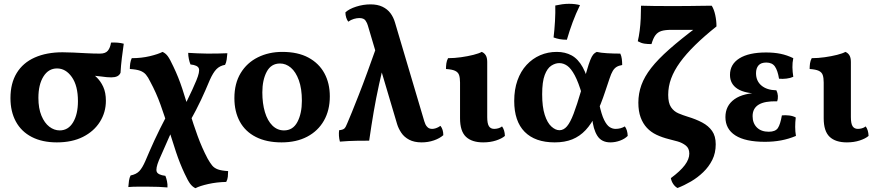

<svg xmlns="http://www.w3.org/2000/svg" viewBox="-20 -740 4603 1010"><path d="M279 9Q202 9 147 -19.5Q92 -48 63.5 -100.5Q35 -153 35 -224Q35 -302 68 -356Q101 -410 163 -437.5Q225 -465 309 -465Q334 -465 366 -463.5Q398 -462 434.5 -460Q471 -458 506 -458Q535 -458 547.5 -473.5Q560 -489 564 -516Q581 -517 599 -515.5Q617 -514 631 -510Q626 -476 621 -435Q616 -394 614 -357Q608 -344 596 -338.5Q584 -333 565 -333Q543 -333 513.5 -337.5Q484 -342 441 -343L436 -372Q463 -357 486 -335.5Q509 -314 523 -283.5Q537 -253 537 -210Q537 -149 505.5 -99Q474 -49 416.5 -20Q359 9 279 9ZM294 -54Q339 -54 364.5 -96.5Q390 -139 390 -208Q390 -289 358 -334.5Q326 -380 280 -380Q235 -380 208.5 -337.5Q182 -295 182 -225Q182 -170 198 -131.5Q214 -93 239.5 -73.5Q265 -54 294 -54Z M1008 250Q993 243 981 227.5Q969 212 951 173Q926 120 906 60Q886 0 866.5 -63Q847 -126 824.5 -189Q802 -252 770 -311Q759 -334 747.5 -347.5Q736 -361 717 -368Q698 -375 663 -377Q663 -392 665 -406.5Q667 -421 673 -434Q724 -434 768 -444.5Q812 -455 835 -467Q851 -460 862.5 -444.5Q874 -429 892 -390Q919 -334 939 -273Q959 -212 978 -149.5Q997 -87 1019.5 -25Q1042 37 1072 94Q1085 117 1096 130.5Q1107 144 1126 151Q1145 158 1180 160Q1180 175 1178.5 189.5Q1177 204 1170 217Q1120 218 1075.5 228Q1031 238 1008 250ZM861 246Q841 244 814.5 243Q788 242 759 242Q731 242 704 242Q677 242 655 244Q656 227 658.5 210.5Q661 194 667 183Q697 177 713 160Q729 143 745 106Q755 83 766.5 56Q778 29 792 -1Q806 -31 821.5 -62.5Q837 -94 854 -126L886 -55Q882 -47 871 -22Q860 3 845.5 36Q831 69 816 103Q798 147 804.5 163.5Q811 180 850 185Q855 197 858.5 213.5Q862 230 861 246ZM973 -92 941 -163Q954 -190 967 -216.5Q980 -243 992 -269Q1004 -295 1013 -317Q1032 -363 1026 -380Q1020 -397 982 -401Q977 -413 973.5 -429.5Q970 -446 970 -462Q991 -461 1017.5 -459.5Q1044 -458 1072 -458Q1100 -458 1127.5 -458.5Q1155 -459 1176 -460Q1175 -444 1172.5 -427Q1170 -410 1164 -399Q1136 -394 1118.5 -376Q1101 -358 1084 -320Q1071 -289 1060 -264Q1049 -239 1037.5 -214.5Q1026 -190 1011 -161Q996 -132 973 -92Z M1461 9Q1382 9 1326 -19.5Q1270 -48 1241.5 -100.5Q1213 -153 1213 -224Q1213 -301 1246 -355.5Q1279 -410 1336.5 -438.5Q1394 -467 1465 -467Q1547 -467 1602.5 -437Q1658 -407 1686.5 -354.5Q1715 -302 1715 -233Q1715 -160 1684 -105.5Q1653 -51 1596 -21Q1539 9 1461 9ZM1474 -54Q1521 -54 1544.5 -98.5Q1568 -143 1568 -210Q1568 -274 1552 -318Q1536 -362 1510 -384Q1484 -406 1453 -406Q1406 -406 1383 -362.5Q1360 -319 1360 -254Q1360 -196 1373.5 -150.5Q1387 -105 1413 -79.5Q1439 -54 1474 -54Z M2198 9Q2159 9 2132.5 -5Q2106 -19 2091 -41.5Q2076 -64 2069 -87L1915 -606Q1912 -618 1903 -631.5Q1894 -645 1870 -645Q1857 -645 1841.5 -640.5Q1826 -636 1812 -626Q1805 -635 1801 -648Q1797 -661 1797 -675Q1816 -693 1853.5 -705Q1891 -717 1929 -717Q1966 -717 1992 -704.5Q2018 -692 2034 -670.5Q2050 -649 2058 -621L2212 -102Q2214 -95 2218 -86Q2222 -77 2230.5 -69.5Q2239 -62 2254 -62Q2262 -62 2273 -65.5Q2284 -69 2297 -78Q2312 -59 2312 -29Q2293 -12 2262.5 -1.5Q2232 9 2198 9ZM1768 5Q1764 -10 1763 -25.5Q1762 -41 1764 -55Q1784 -57 1791.5 -64Q1799 -71 1807 -92Q1816 -112 1831 -149.5Q1846 -187 1867 -240Q1888 -293 1912.5 -360.5Q1937 -428 1966 -509L2011 -458Q1990 -369 1974 -296Q1958 -223 1946 -153Q1934 -83 1922 0Q1894 0 1855.5 0.5Q1817 1 1768 5Z M2522 9Q2462 9 2431 -20.5Q2400 -50 2400 -118V-306Q2400 -330 2395 -345Q2390 -360 2374 -367.5Q2358 -375 2326 -377Q2326 -392 2328 -406.5Q2330 -421 2337 -434Q2370 -434 2405.5 -439Q2441 -444 2470.5 -451.5Q2500 -459 2514 -467Q2527 -462 2535 -449.5Q2543 -437 2543 -414V-124Q2543 -90 2552 -76Q2561 -62 2580 -62Q2590 -62 2601 -65Q2612 -68 2621 -75Q2635 -56 2636 -25Q2620 -11 2589.5 -1Q2559 9 2522 9Z M2898 9Q2795 9 2740 -46.5Q2685 -102 2685 -209Q2685 -269 2702 -317Q2719 -365 2750 -398.5Q2781 -432 2821.5 -449.5Q2862 -467 2909 -467Q2953 -467 2987 -448.5Q3021 -430 3045.5 -386Q3070 -342 3087 -264L3042 -242Q3023 -307 3003.5 -343.5Q2984 -380 2964 -394Q2944 -408 2922 -408Q2901 -408 2880 -394.5Q2859 -381 2845.5 -345.5Q2832 -310 2832 -244Q2832 -178 2845.5 -136Q2859 -94 2880.5 -74.5Q2902 -55 2923 -55Q2945 -55 2962.5 -75.5Q2980 -96 2997.5 -142Q3015 -188 3037 -263Q3055 -327 3066 -365.5Q3077 -404 3085 -424Q3093 -444 3100.5 -453Q3108 -462 3119 -467Q3139 -462 3174 -460Q3209 -458 3243 -458Q3249 -446 3251 -430Q3253 -414 3253 -398Q3235 -395 3223.5 -388Q3212 -381 3203.5 -367Q3195 -353 3186.5 -327Q3178 -301 3164 -260Q3141 -190 3116 -139Q3091 -88 3060.5 -55.5Q3030 -23 2990.5 -7Q2951 9 2898 9ZM3191 9Q3144 9 3122 -26Q3100 -61 3095 -120L3132 -194Q3144 -137 3158 -109Q3172 -81 3187 -71.5Q3202 -62 3218 -62Q3245 -62 3267 -75Q3281 -56 3282 -25Q3266 -9 3241 0Q3216 9 3191 9ZM2962 -531Q2941 -531 2924.5 -534Q2908 -537 2892 -543Q2897 -584 2899.5 -629Q2902 -674 2901 -711Q2919 -715 2937 -717.5Q2955 -720 2973 -720Q3006 -720 3031 -713Q3009 -668 2992.5 -623.5Q2976 -579 2962 -531Z M3544 249Q3531 242 3521.5 228Q3512 214 3509 197Q3559 160 3582.5 128.5Q3606 97 3606 68Q3606 40 3587.5 25.5Q3569 11 3544.5 4Q3520 -3 3499 -8Q3463 -17 3433.5 -31Q3404 -45 3383 -67.5Q3362 -90 3350 -122.5Q3338 -155 3338 -200Q3338 -248 3354 -292.5Q3370 -337 3405.5 -382.5Q3441 -428 3501 -481Q3561 -534 3649 -600L3658 -583H3511Q3479 -583 3459.5 -577Q3440 -571 3428 -555Q3416 -539 3407 -508Q3386 -508 3369.5 -510.5Q3353 -513 3335 -523Q3341 -548 3345 -579Q3349 -610 3350.5 -643.5Q3352 -677 3352 -710Q3375 -709 3422.5 -708.5Q3470 -708 3524 -708Q3565 -708 3606 -708.5Q3647 -709 3678.5 -709.5Q3710 -710 3724 -710Q3736 -691 3742.5 -661Q3749 -631 3749 -601Q3685 -550 3637 -503Q3589 -456 3557.5 -412.5Q3526 -369 3510.5 -327Q3495 -285 3495 -241Q3495 -198 3510 -176Q3525 -154 3548.5 -144Q3572 -134 3598 -126Q3641 -113 3674 -95.5Q3707 -78 3726 -51Q3745 -24 3745 19Q3745 65 3727 101Q3709 137 3679.5 165.5Q3650 194 3615 214.5Q3580 235 3544 249Z M4004 6Q3901 6 3848.5 -27.5Q3796 -61 3796 -124Q3796 -184 3843.5 -218Q3891 -252 3984 -252V-247Q3900 -247 3860 -272.5Q3820 -298 3820 -346Q3820 -402 3869.5 -433Q3919 -464 4010 -464Q4052 -464 4086 -457Q4120 -450 4153 -434Q4148 -410 4148.5 -386Q4149 -362 4153 -336Q4138 -329 4117 -326.5Q4096 -324 4078 -326Q4071 -369 4056.5 -390Q4042 -411 4011 -411Q3983 -411 3970 -396Q3957 -381 3957 -355Q3957 -314 3985.5 -290Q4014 -266 4064 -265Q4071 -251 4072 -235.5Q4073 -220 4068 -207Q4003 -209 3971 -189.5Q3939 -170 3939 -129Q3939 -92 3961.5 -69.5Q3984 -47 4024 -47Q4059 -47 4072 -66.5Q4085 -86 4093 -133Q4111 -135 4131.5 -132.5Q4152 -130 4166 -122Q4163 -97 4163 -72.5Q4163 -48 4167 -25Q4129 -9 4089 -1.5Q4049 6 4004 6Z M4435 9Q4375 9 4344 -20.5Q4313 -50 4313 -118V-306Q4313 -330 4308 -345Q4303 -360 4287 -367.5Q4271 -375 4239 -377Q4239 -392 4241 -406.5Q4243 -421 4250 -434Q4283 -434 4318.5 -439Q4354 -444 4383.5 -451.5Q4413 -459 4427 -467Q4440 -462 4448 -449.5Q4456 -437 4456 -414V-124Q4456 -90 4465 -76Q4474 -62 4493 -62Q4503 -62 4514 -65Q4525 -68 4534 -75Q4548 -56 4549 -25Q4533 -11 4502.5 -1Q4472 9 4435 9Z"/></svg>

Font: Vollkorn
Style: Bold
Weight: 700
Designer: Friedrich Althausen
Foundry: Friedrich Althausen
Version: Version 5.000